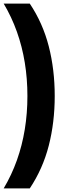

<svg xmlns="http://www.w3.org/2000/svg" viewBox="-30 -828 368 1068"><path d="M-9.6 220Q34.7 145.7 64 63.4Q93.3 -18.9 107.9 -108.4Q122.5 -198 122.5 -294Q122.5 -390 107.9 -479.6Q93.3 -569.1 64 -651.4Q34.7 -733.7 -9.6 -808H135.6Q208 -699.8 241.2 -570.6Q274.4 -441.3 274.4 -294Q274.4 -146.7 241.2 -17.7Q208 111.3 135.6 220Z"/></svg>

Font: Encode Sans Condensed Thin
Style: Regular
Weight: 100
Width: 3
Designer: Multiple Designers
Foundry: Impallari Type
Version: Version 3.002